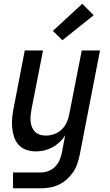

<svg xmlns="http://www.w3.org/2000/svg" viewBox="-20 -801 590 1031"><path d="M199 210H50V125H200Q220 125 240 117.5Q260 110 275.5 94.5Q291 79 299.5 59.5Q308 40 312 20L330 -75Q318 -55 300 -38Q282 -21 260.5 -9.5Q239 2 216.5 7Q194 12 172 12Q144 12 119.5 3Q95 -6 78.5 -25Q62 -44 54.5 -69Q47 -94 45 -120.5Q43 -147 46 -174.5Q49 -202 55 -230L113 -530H211L149 -214Q146 -197 144.5 -180.5Q143 -164 144.5 -148Q146 -132 152 -117.5Q158 -103 169 -92.5Q180 -82 195 -77.5Q210 -73 227 -73Q248 -73 270 -80.5Q292 -88 309.5 -104Q327 -120 337 -141Q347 -162 351 -183L419 -530H517L407 36Q402 59 393.5 82.5Q385 106 370.5 126.5Q356 147 336.5 164Q317 181 294 191.5Q271 202 247 206Q223 210 199 210ZM315 -585 264 -635 422 -781 483 -719Z"/></svg>

Font: Lode Dark
Style: Bold Italic
Weight: 700
Italic angle: -11°
Monospace: yes
Designer: Belleve Invis
Foundry: Belleve Invis
Version: Version 29.2.0; ttfautohint (v1.8.3)